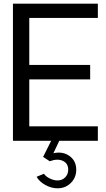

<svg xmlns="http://www.w3.org/2000/svg" viewBox="-20 -770 581 1050"><path d="M515.1 -671.9H140.1V-415H473.1V-335.9H140.1V-79.1H515.1V0H304.2L272 67.9Q323.7 56.6 360.4 83.3Q397 109.9 397 158.2Q397 201.2 367.4 230.5Q337.9 259.8 294.9 259.8Q260.7 259.8 227.8 241.5Q194.8 223.1 180.2 196.8L220.2 180.2Q231.4 196.3 253.2 206.5Q274.9 216.8 294.9 216.8Q319.8 216.8 336.4 200Q353 183.1 353 158.2Q353 123 323.5 109.6Q293.9 96.2 252 111.8L215.8 87.9L259.8 0H50.8V-750H515.1Z"/></svg>

Font: Oakes Grotesk
Style: Regular
Weight: 400
Designer: Samuel Oakes
Foundry: Samuel Oakes
Version: Version 1.0 | wf-rip DC20170320